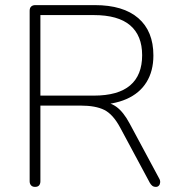

<svg xmlns="http://www.w3.org/2000/svg" viewBox="-20 -725 694 751"><path d="M117 6Q107 6 101.5 0Q96 -6 96 -16V-683Q96 -694 102 -699.5Q108 -705 118 -705H351Q462 -705 521 -654Q580 -603 580 -508Q580 -447 553 -403.5Q526 -360 474.5 -337.5Q423 -315 351 -315L362 -327H370Q408 -327 435.5 -307Q463 -287 487 -242L602 -28Q607 -20 606.5 -12Q606 -4 601.5 1Q597 6 590 6Q581 6 575.5 1.5Q570 -3 566 -10L450 -226Q422 -278 388 -295Q354 -312 295 -312H138V-16Q138 -6 133 0Q128 6 117 6ZM138 -351H347Q442 -351 489 -391Q536 -431 536 -509Q536 -586 489 -626Q442 -666 347 -666H138Z"/></svg>

Font: Nunito ExtraLight
Style: Regular
Weight: 200
Designer: Vernon Adams
Foundry: Vernon Adams
Version: Version 3.602;April 4, 2023;FontCreator 14.0.0.2856 64-bit